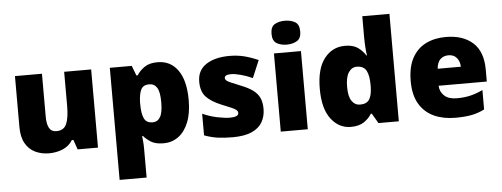

<svg xmlns="http://www.w3.org/2000/svg" viewBox="-59 -945 3535 1353"><g transform="rotate(-5 1708.0 -268.0)"><path d="M604 -553V0H460L436 -69H425Q399 -27 354 -8.5Q309 10 258 10Q204 10 160 -11Q116 -32 90.5 -77Q65 -122 65 -193V-553H256V-251Q256 -197 271.5 -169Q287 -141 322 -141Q376 -141 394.5 -185Q413 -229 413 -311V-553Z M1074 -563Q1166 -563 1218 -489.5Q1270 -416 1270 -278Q1270 -184 1243.5 -119.5Q1217 -55 1171.5 -22.5Q1126 10 1068 10Q1010 10 977.5 -11Q945 -32 927 -54H921Q923 -35 925 -13Q927 9 927 38V240H736V-553H891L918 -483H927Q947 -515 981.5 -539Q1016 -563 1074 -563ZM1002 -413Q960 -413 944.5 -383Q929 -353 927 -294V-279Q927 -213 943 -178.5Q959 -144 1003 -144Q1039 -144 1057.5 -175.5Q1076 -207 1076 -280Q1076 -353 1057 -383Q1038 -413 1002 -413Z M1790 -170Q1790 -118 1766.5 -77Q1743 -36 1691.5 -13Q1640 10 1556 10Q1497 10 1450.5 3.5Q1404 -3 1356 -21V-174Q1409 -150 1463 -139.5Q1517 -129 1548 -129Q1610 -129 1610 -157Q1610 -169 1600 -178Q1590 -187 1564.5 -198Q1539 -209 1492 -228Q1423 -257 1389 -294.5Q1355 -332 1355 -400Q1355 -481 1417.5 -522Q1480 -563 1583 -563Q1638 -563 1686 -551Q1734 -539 1786 -516L1734 -393Q1693 -412 1651 -423Q1609 -434 1584 -434Q1537 -434 1537 -411Q1537 -401 1545.5 -393Q1554 -385 1578 -375Q1602 -365 1648 -346Q1696 -327 1727.5 -304.5Q1759 -282 1774.5 -250.5Q1790 -219 1790 -170Z M1993 -776Q2034 -776 2064.5 -759Q2095 -742 2095 -691Q2095 -642 2064.5 -624.5Q2034 -607 1993 -607Q1951 -607 1921.5 -624.5Q1892 -642 1892 -691Q1892 -742 1921.5 -759Q1951 -776 1993 -776ZM2088 -553V0H1897V-553Z M2393 10Q2308 10 2252.5 -63Q2197 -136 2197 -276Q2197 -418 2253.5 -490.5Q2310 -563 2400 -563Q2456 -563 2489.5 -540Q2523 -517 2545 -482H2549Q2545 -503 2542.5 -540Q2540 -577 2540 -612V-760H2732V0H2588L2547 -70H2540Q2520 -37 2485 -13.5Q2450 10 2393 10ZM2471 -141Q2517 -141 2536 -170Q2555 -199 2556 -259V-274Q2556 -339 2537.5 -374Q2519 -409 2469 -409Q2435 -409 2412.5 -376Q2390 -343 2390 -273Q2390 -204 2412.5 -172.5Q2435 -141 2471 -141Z M3113 -563Q3234 -563 3304 -500Q3374 -437 3374 -310V-225H3033Q3035 -182 3065.5 -154Q3096 -126 3154 -126Q3206 -126 3249 -136Q3292 -146 3338 -168V-31Q3298 -10 3250.5 0Q3203 10 3131 10Q3047 10 2981.5 -19.5Q2916 -49 2878 -112Q2840 -175 2840 -273Q2840 -373 2874.5 -437Q2909 -501 2970.5 -532Q3032 -563 3113 -563ZM3120 -433Q3086 -433 3063.5 -412Q3041 -391 3037 -345H3201Q3200 -382 3179.5 -407.5Q3159 -433 3120 -433Z"/></g></svg>

Font: Noto Sans Myanmar Black
Style: Regular
Weight: 900
Designer: Monotype Design Team
Foundry: Monotype Imaging Inc.
Version: Version 2.107; ttfautohint (v1.8.4.7-5d5b)